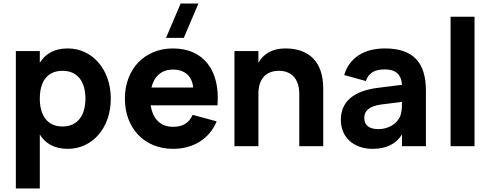

<svg xmlns="http://www.w3.org/2000/svg" viewBox="-20 -830 2794 1090"><path d="M206 240V-66.5C237.5 -15.5 288 15 365 15C503 15 609 -102 609 -270C609 -437 503 -555 365 -555C288 -555 237.5 -524.5 206 -473.5V-540H70V240ZM335 -112C250 -112 206 -173 206 -270C206 -364 246 -428 335 -428C421 -428 465 -366 465 -270C465 -177 422 -112 335 -112Z M1023.5 -615 1106.5 -810H1005.5L922.5 -615ZM962 -110C892 -110 847 -154.5 835.5 -232H1214.5C1231 -428 1137 -555 962 -555C802 -555 689 -439 689 -270C689 -103 799 15 962 15C1078 15 1169 -42 1210 -141L1074 -178C1053 -131.5 1017.5 -110 962 -110ZM839.5 -333C855.5 -398 898 -435 962 -435C1029 -435 1071.5 -397 1076.5 -333Z M1679 0H1815V-328C1815 -483.5 1729.5 -555 1601 -555C1522 -555 1474 -521.5 1447 -473.5V-540H1311V0H1447V-297.5C1447 -376.5 1485.5 -428 1563 -428C1640.5 -428 1679 -375.5 1679 -297.5Z M2165 -555C2045.5 -555 1963.5 -501.5 1934 -404L2057 -370C2073 -416 2106 -436 2165 -436C2225 -436 2258.5 -408 2262 -348.5L2126.5 -331.5C1986 -314 1915 -252.5 1915 -149C1915 -51 1987.5 15 2095 15C2173 15 2227.5 -12 2262 -66.5V0H2398V-315C2398 -478 2323 -555 2165 -555ZM2262 -251.5V-244C2262 -220 2261.5 -189.5 2249 -164C2231 -127.5 2186 -97 2129 -97C2075.5 -97 2048 -118.5 2048 -161C2048 -203.5 2080.5 -229 2146.5 -237Z M2674 0V-735H2538V0Z"/></svg>

Font: Vela Sans ExtBd
Style: Regular
Weight: 800
Designer: Principal design: Mikhail Sharanda - project Manrope.
Design modification: Ravid Balaliev
Foundry: Mikhail Sharanda
Version: Version 1.001